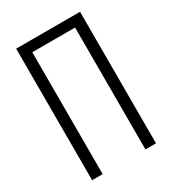

<svg xmlns="http://www.w3.org/2000/svg" viewBox="-179 -832 834 929"><g transform="rotate(-30 237.5 -367.5)"><path d="M59 0V-735H416V0H357V-681H118V0Z"/></g></svg>

Font: Iosevka QP Light
Style: Regular
Weight: 300
Designer: Belleve Invis
Foundry: Belleve Invis
Version: Version 20.0.0; ttfautohint (v1.8.4)